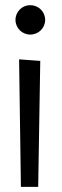

<svg xmlns="http://www.w3.org/2000/svg" viewBox="-20 -736 240 744"><path d="M155 -659C155 -691 129 -716 97 -716C66 -716 40 -691 40 -659C40 -627 66 -602 97 -602C129 -602 155 -627 155 -659ZM54 -506 61 -12H128L136 -500Z"/></svg>

Font: Englebert
Style: Regular
Weight: 400
Designer: Astigmatic (AOETI)
Foundry: Astigmatic (AOETI)
Version: Version 1.000